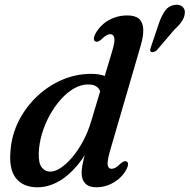

<svg xmlns="http://www.w3.org/2000/svg" viewBox="-20 -784 805 815"><path d="M578 -593 445.5 -138.5Q438 -112 437 -96.5Q436 -81 440.5 -74.2Q445 -67.5 453.5 -67.5Q461.5 -67.5 470.2 -72.2Q479 -77 491.5 -89.5Q500.5 -97 506.2 -99Q512 -101 517.5 -98.5Q523.5 -95.5 523.5 -86.8Q523.5 -78 517 -65.5Q504.5 -42 484.5 -25Q464.5 -8 440 1.5Q415.5 11 389.5 11Q358 11 342.2 -5Q326.5 -21 326.5 -50Q326.5 -65 330.2 -85Q334 -105 342 -135Q350 -165 363 -208.5L378.5 -200.5Q348 -129.5 308.5 -82.5Q269 -35.5 225.8 -12.2Q182.5 11 139 11Q78 11 47.2 -28.2Q16.5 -67.5 25 -149Q30.5 -213.5 60 -271.5Q89.5 -329.5 136.5 -374.2Q183.5 -419 242.8 -444.8Q302 -470.5 367.5 -470.5Q403 -470.5 427.8 -460.5Q452.5 -450.5 466.2 -433.5Q480 -416.5 483.5 -395L411 -382Q405 -404 392 -414.8Q379 -425.5 354 -425.5Q324 -425.5 294.2 -408.5Q264.5 -391.5 238.2 -362Q212 -332.5 191.2 -295Q170.5 -257.5 158.2 -216.2Q146 -175 144.5 -134.5Q143 -92 157 -73.8Q171 -55.5 194 -55.5Q214 -55.5 238 -71.5Q262 -87.5 286.5 -116.2Q311 -145 332 -183.8Q353 -222.5 366.5 -267.5L457 -569.5Q468.5 -608.5 465 -623.8Q461.5 -639 448.5 -639Q441 -639 432 -634.2Q423 -629.5 410.5 -617Q401.5 -609.5 395.8 -607.5Q390 -605.5 385 -608Q378.5 -611 378.5 -619.8Q378.5 -628.5 385 -641Q398 -664.5 418.2 -682Q438.5 -699.5 464.8 -709Q491 -718.5 520.5 -718.5Q554 -718.5 570.2 -704Q586.5 -689.5 588 -661.2Q589.5 -633 578 -593ZM655 -686.5Q666.5 -718.5 681 -738.8Q695.5 -759 720.5 -763Q742 -766.5 754 -756Q766 -745.5 764.5 -729Q763.5 -711 752.2 -694Q741 -677 720 -658L645.5 -570.5Q640 -566 633.5 -563.8Q627 -561.5 622 -563.5Q617 -566.5 617.5 -572Q618 -577.5 620.5 -584Z"/></svg>

Font: Fraunces Medium
Style: Italic
Weight: 500
Italic angle: -16°
Version: Version 1.000;[b76b70a41]